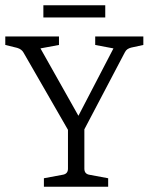

<svg xmlns="http://www.w3.org/2000/svg" viewBox="-20 -706 569 726"><path d="M248 -196 69 -507Q62 -520 45 -525L0 -536V-568H203V-536L133 -523L289 -246H265L409 -523L340 -536V-568H522V-536L476 -526Q468 -524 462 -520Q456 -516 452 -508L288 -196ZM146 0V-32L216 -45Q237 -48 237 -68V-223H299V-68Q299 -48 319 -45L389 -32V0ZM144 -686H378V-640H144Z"/></svg>

Font: Rasa Light
Style: Regular
Weight: 300
Designer: Anna Giedrys (Yrsa+Rasa design), David Brezina (Yrsa art-direction, Rasa art-direction, design)
Foundry: Rosetta Type Foundry
Version: Version 2.004